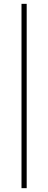

<svg xmlns="http://www.w3.org/2000/svg" viewBox="-20 -840 251 1000"><path d="M92 -820H119V140H92Z"/></svg>

Font: Kalnia Expanded SemiBold
Style: Regular
Weight: 600
Width: 7
Designer: Frida Medrano
Foundry: Frida Medrano
Version: Version 1.105